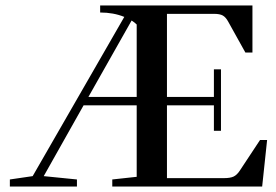

<svg xmlns="http://www.w3.org/2000/svg" viewBox="-20 -683 1012 703"><path d="M16.1 0V-25.9L99.6 -38.1L435.1 -621.1Q395.5 -637.2 346.7 -637.2V-663.1H904.3V-490.7H878.4L815.4 -604Q806.6 -620.1 795.7 -626.2Q784.7 -632.3 763.7 -632.3H591.3V-328.1H763.2V-429.2H789.1V-204.1H763.2V-297.4H591.3V-30.8H800.3Q823.2 -30.8 835.4 -36.6Q847.7 -42.5 857.9 -58.1L932.1 -170.4H958L939.9 0H391.1V-25.9L480.5 -35.6V-297.4H286.1L140.1 -38.1L261.7 -25.9V0ZM480.5 -593.3Q472.7 -601.1 461.9 -607.9L303.7 -328.1H480.5Z"/></svg>

Font: Elstob 14pt Medium
Style: Regular
Weight: 500
Designer: Peter S. Baker
Version: Version 1.015